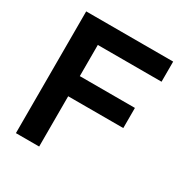

<svg xmlns="http://www.w3.org/2000/svg" viewBox="-161 -816 903 943"><g transform="rotate(30 290.5 -345.0)"><path d="M190.4 -576.2V-399.4H502.9V-285.2H190.4V0H58.6V-690.4H551.8V-576.2Z"/></g></svg>

Font: Dinish Expanded
Style: Bold
Weight: 700
Width: 7
Designer: Charles Nix
Foundry: Playbeing
Version: Version 2.005; ttfautohint (v1.8.3)